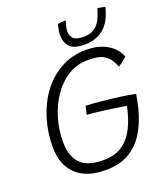

<svg xmlns="http://www.w3.org/2000/svg" viewBox="-160 -980 957 1111"><g transform="rotate(-20 319.0 -424.0)"><path d="M297.5 24Q179.5 24 117 -36.8Q54.5 -97.5 54.5 -205.5Q54.5 -296.5 80 -379.5Q105.5 -462.5 154 -527.8Q202.5 -593 272 -631Q341.5 -669 428.5 -669Q490.5 -669 532.5 -650.2Q574.5 -631.5 597.8 -605Q621 -578.5 628 -555.5Q623 -550 613.5 -541.8Q604 -533.5 593.2 -525.5Q582.5 -517.5 573.5 -513Q558.5 -553 537.5 -574Q516.5 -595 487.8 -602.5Q459 -610 419.5 -610Q349 -610 293.8 -575.2Q238.5 -540.5 199.8 -482.8Q161 -425 140.8 -355Q120.5 -285 120.5 -214.5Q120.5 -127.5 163.5 -81Q206.5 -34.5 305 -34.5Q374.5 -34.5 418.8 -63.5Q463 -92.5 489 -139.2Q515 -186 529 -239.5Q532 -249.5 535 -261.5Q538 -273.5 539.5 -283.5Q527.5 -286 498.2 -290.5Q469 -295 432.2 -300Q395.5 -305 361 -309Q326.5 -313 303.5 -314Q304.5 -320 306.5 -329.5Q308.5 -339 311.2 -349.2Q314 -359.5 316 -366Q354.5 -364 408 -359Q461.5 -354 516.5 -346.8Q571.5 -339.5 613.5 -330.5Q610 -308 605.5 -285.5Q601 -263 595.5 -242Q574.5 -162.5 537.2 -102.5Q500 -42.5 441.5 -9.2Q383 24 297.5 24ZM618.5 -863.5Q596 -774.5 547.8 -737.2Q499.5 -700 435 -700Q364.5 -700 340 -728.5Q315.5 -757 315.5 -801Q315.5 -813 319.2 -832.2Q323 -851.5 326 -865Q334.5 -867 342.8 -867.8Q351 -868.5 359.5 -868.8Q368 -869 376 -869Q371.5 -855 367 -836.8Q362.5 -818.5 362.5 -804Q362.5 -781.5 378.2 -763Q394 -744.5 440.5 -744.5Q495.5 -744.5 525.2 -776Q555 -807.5 571.5 -872Q585 -872 598 -869.2Q611 -866.5 618.5 -863.5Z"/></g></svg>

Font: Grandstander Thin ExtraLight
Style: Italic
Weight: 250
Italic angle: -15°
Version: Version 1.200